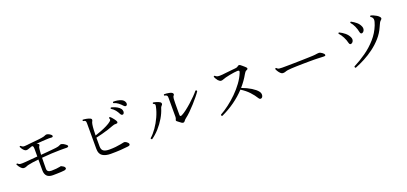

<svg xmlns="http://www.w3.org/2000/svg" viewBox="28 -1791 5945 2804"><g transform="rotate(-20 3000.0 -389.0)"><path d="M539 -54Q476 -54 446.5 -85Q417 -116 417 -173V-342Q369 -337 328.5 -331.5Q288 -326 260 -319Q235 -314 219.5 -306Q204 -298 179 -297Q162 -296 143.5 -311.5Q125 -327 110.5 -348Q96 -369 90 -383Q95 -397 109 -392Q127 -373 153.5 -371Q180 -369 226 -373Q250 -375 302.5 -379.5Q355 -384 417 -389V-508Q417 -520 415 -532.5Q413 -545 407 -551Q405 -553 402.5 -554.5Q400 -556 396 -557Q392 -556 386 -554Q362 -548 342.5 -539.5Q323 -531 305 -530Q287 -529 270.5 -542.5Q254 -556 241.5 -575Q229 -594 223 -608Q226 -622 241 -618Q255 -604 267.5 -599Q280 -594 298 -595Q316 -596 346 -599Q349 -600 351 -600Q368 -602 398 -605Q428 -608 461.5 -611Q495 -614 525 -617.5Q555 -621 572 -624Q590 -627 605.5 -631Q621 -635 632 -641Q633 -641 634 -642Q641 -645 647 -646Q653 -647 665 -644Q687 -637 701 -628.5Q715 -620 722 -612Q734 -599 729.5 -588.5Q725 -578 711 -578Q687 -580 667.5 -580Q648 -580 619 -578Q601 -577 565 -575Q529 -573 491 -569Q485 -568 479.5 -568Q474 -568 468 -567Q474 -566 478.5 -564Q483 -562 487 -560Q503 -554 504.5 -543Q506 -532 495 -521Q488 -514 483.5 -477.5Q479 -441 477 -393Q528 -397 575.5 -401Q623 -405 660.5 -409Q698 -413 717 -415Q756 -419 783 -434Q793 -439 798 -440Q803 -441 814 -438Q840 -430 857.5 -416.5Q875 -403 882 -398Q896 -385 891 -373.5Q886 -362 864 -362Q842 -363 812.5 -363Q783 -363 760 -363Q704 -363 628 -359Q552 -355 476 -348Q475 -299 474.5 -252Q474 -205 474 -176Q474 -123 543 -123Q577 -123 615 -126.5Q653 -130 674 -135Q675 -135 677 -136Q683 -138 687.5 -138.5Q692 -139 699 -136Q735 -119 745 -103Q755 -87 746.5 -76Q738 -65 718 -62Q698 -59 667 -57.5Q636 -56 602.5 -55Q569 -54 539 -54Z M1439 -58Q1360 -58 1312.5 -89Q1265 -120 1265 -198V-592Q1265 -604 1263.5 -616.5Q1262 -629 1255 -635Q1247 -643 1223 -646Q1213 -658 1224 -667Q1246 -667 1279.5 -660.5Q1313 -654 1333 -645Q1353 -636 1353.5 -621.5Q1354 -607 1346 -596Q1338 -584 1332.5 -551.5Q1327 -519 1325 -475.5Q1323 -432 1322 -386Q1363 -399 1414 -418.5Q1465 -438 1511 -461Q1557 -484 1584 -507Q1597 -518 1600 -528Q1603 -538 1594 -555Q1596 -570 1610 -568Q1623 -559 1636.5 -543.5Q1650 -528 1661.5 -513Q1673 -498 1678 -489Q1691 -470 1686.5 -456.5Q1682 -443 1664 -444Q1631 -447 1600 -433Q1565 -419 1517 -403.5Q1469 -388 1418 -375Q1367 -362 1322 -352V-217Q1322 -165 1351.5 -144.5Q1381 -124 1443 -124Q1496 -124 1541.5 -129Q1587 -134 1620 -140.5Q1653 -147 1667 -150Q1682 -154 1693 -149Q1707 -144 1718 -135.5Q1729 -127 1736 -119Q1747 -106 1743.5 -91.5Q1740 -77 1707 -73Q1664 -67 1594 -62.5Q1524 -58 1439 -58ZM1802 -537Q1793 -536 1784 -539.5Q1775 -543 1766 -559Q1749 -594 1726 -623Q1703 -652 1665 -676Q1660 -690 1674 -694Q1703 -688 1734.5 -674.5Q1766 -661 1790.5 -641Q1815 -621 1822 -594Q1828 -572 1820.5 -555.5Q1813 -539 1802 -537ZM1895 -642Q1887 -638 1877 -639.5Q1867 -641 1855 -654Q1829 -683 1799.5 -706Q1770 -729 1727 -742Q1723 -747 1725 -753Q1727 -759 1732 -762Q1762 -763 1795.5 -757.5Q1829 -752 1857.5 -739Q1886 -726 1899 -702Q1911 -682 1908 -664.5Q1905 -647 1895 -642Z M2566 -132Q2551 -143 2534.5 -155.5Q2518 -168 2507 -177Q2498 -185 2498 -192Q2498 -199 2502 -206Q2507 -214 2509 -223.5Q2511 -233 2511 -243V-534Q2511 -546 2509.5 -557Q2508 -568 2500 -576Q2492 -586 2465 -589Q2456 -603 2468 -610Q2483 -611 2505.5 -608.5Q2528 -606 2549 -601.5Q2570 -597 2582 -590Q2595 -583 2600 -571Q2605 -559 2596 -548Q2586 -538 2583 -527.5Q2580 -517 2578 -499Q2576 -483 2575.5 -432.5Q2575 -382 2575 -311Q2575 -297 2575 -281Q2575 -265 2575 -249Q2575 -218 2608 -234Q2642 -251 2684.5 -283.5Q2727 -316 2771 -355.5Q2815 -395 2853.5 -434Q2892 -473 2916 -503Q2936 -506 2938 -487Q2921 -460 2887 -418Q2853 -376 2811 -329Q2769 -282 2726.5 -240.5Q2684 -199 2649 -173Q2627 -156 2616 -139Q2598 -112 2566 -132ZM2080 -53Q2072 -54 2067 -60Q2062 -66 2063 -73Q2114 -117 2161 -184Q2208 -251 2243.5 -329Q2279 -407 2294 -481Q2300 -507 2295 -516Q2290 -525 2270 -532Q2263 -545 2275 -552Q2298 -549 2327.5 -539.5Q2357 -530 2375 -519Q2386 -513 2390 -500.5Q2394 -488 2387 -477Q2380 -466 2372 -459Q2364 -452 2358 -432Q2337 -362 2295 -291Q2253 -220 2197.5 -158Q2142 -96 2080 -53Z M3159 -22Q3140 -29 3147 -46Q3211 -81 3280.5 -133.5Q3350 -186 3415 -250Q3480 -314 3531.5 -384.5Q3583 -455 3611 -525Q3621 -548 3615.5 -556Q3610 -564 3590 -564Q3572 -564 3537.5 -559Q3503 -554 3465.5 -547Q3428 -540 3399 -532Q3375 -526 3356.5 -518Q3338 -510 3320 -510Q3309 -510 3297.5 -517.5Q3286 -525 3275 -536Q3262 -552 3251.5 -570Q3241 -588 3236 -601Q3238 -607 3243 -610Q3248 -613 3254 -611Q3273 -592 3296.5 -588Q3320 -584 3365 -588Q3391 -591 3428 -595Q3465 -599 3504.5 -603Q3544 -607 3576 -610Q3605 -613 3617 -625Q3630 -636 3639 -636Q3648 -636 3658 -630Q3668 -623 3682.5 -610.5Q3697 -598 3711 -586Q3725 -574 3732 -566Q3743 -554 3739.5 -543.5Q3736 -533 3720 -528Q3707 -524 3696 -510.5Q3685 -497 3677 -482Q3652 -437 3621.5 -394.5Q3591 -352 3556 -312Q3640 -281 3701 -243Q3762 -205 3790 -169Q3807 -148 3809 -126.5Q3811 -105 3804 -89.5Q3797 -74 3786 -69Q3760 -58 3744 -84Q3710 -140 3660 -193.5Q3610 -247 3538 -292Q3462 -210 3365.5 -141Q3269 -72 3159 -22Z M4205 -306Q4188 -306 4169.5 -323.5Q4151 -341 4137 -364Q4123 -387 4119 -401Q4124 -415 4138 -410Q4155 -391 4172 -388Q4189 -385 4223 -385Q4247 -385 4295 -385.5Q4343 -386 4402.5 -387Q4462 -388 4521 -389.5Q4580 -391 4628 -392.5Q4676 -394 4700 -395Q4720 -396 4736.5 -398Q4753 -400 4772 -403Q4785 -405 4797 -404.5Q4809 -404 4820 -399Q4833 -393 4847.5 -382.5Q4862 -372 4869 -363Q4879 -349 4875 -339Q4871 -329 4849 -330Q4827 -331 4797 -332Q4767 -333 4744 -334Q4733 -335 4701 -335Q4669 -335 4624.5 -335Q4580 -335 4530 -334Q4480 -333 4432 -332Q4384 -331 4346 -328.5Q4308 -326 4287 -323Q4262 -319 4246 -312.5Q4230 -306 4205 -306Z M5231 -16Q5223 -19 5219.5 -26.5Q5216 -34 5220 -41Q5319 -91 5414 -158Q5509 -225 5585 -311.5Q5661 -398 5702 -503Q5712 -530 5718 -552Q5724 -574 5722 -591Q5718 -623 5686 -640Q5681 -654 5695 -659Q5712 -656 5735 -646Q5758 -636 5779 -623.5Q5800 -611 5811 -599Q5829 -582 5829 -569Q5829 -556 5812 -543Q5798 -531 5788.5 -513Q5779 -495 5761 -454Q5725 -371 5665 -303Q5605 -235 5532 -180.5Q5459 -126 5381 -85Q5303 -44 5231 -16ZM5290 -368Q5281 -364 5271 -368.5Q5261 -373 5256 -392Q5245 -441 5220 -489Q5195 -537 5165 -568Q5163 -584 5178 -584Q5222 -563 5260.5 -531.5Q5299 -500 5318 -458Q5332 -428 5323 -402.5Q5314 -377 5290 -368ZM5494 -460Q5484 -456 5474 -461.5Q5464 -467 5460 -486Q5451 -535 5430.5 -580.5Q5410 -626 5381 -658Q5381 -673 5395 -673Q5438 -650 5472 -621.5Q5506 -593 5524 -550Q5536 -520 5526 -494Q5516 -468 5494 -460Z"/></g></svg>

Font: Zen Old Mincho
Style: Regular
Weight: 400
Designer: Yoshimichi Ohira
Foundry: Positype
Version: Version 1.001